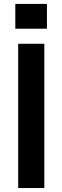

<svg xmlns="http://www.w3.org/2000/svg" viewBox="-20 -948 315 968"><path d="M216.6 -928.3H57.2V-803.3H216.6ZM71.7 0H203.5V-727.3H71.7Z"/></svg>

Font: TID UI Semi Bold
Style: Regular
Weight: 600
Designer: The TID Project Authors
Foundry: Bakken & Bæck
Version: Version 1.001;hotconv 1.0.109;makeotfexe 2.5.65596